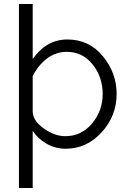

<svg xmlns="http://www.w3.org/2000/svg" viewBox="-20 -730 643 963"><path d="M309 16Q257 16 213 -9.5Q169 -35 144 -74V213H75V-710H144V-434Q213 -532 318 -532Q427 -532 496 -448Q565 -364 565 -259Q565 -149 490 -66.5Q415 16 309 16ZM495 -258Q495 -344 444.5 -407Q394 -470 315 -470Q259 -470 214.5 -435.5Q170 -401 144 -348V-172Q144 -125 199 -86Q254 -47 308 -47Q388 -47 441.5 -110.5Q495 -174 495 -258Z"/></svg>

Font: Raleway
Style: Regular
Weight: 400
Designer: Matt McInerney, Pablo Impallari, Rodrigo Fuenzalida
Foundry: Matt McInerney, Pablo Impallari, Rodrigo Fuenzalida
Version: Version 1.000;PS 001.001;hotconv 1.0.56; ttfautohint (v1.5)